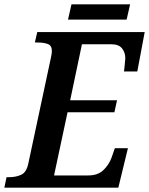

<svg xmlns="http://www.w3.org/2000/svg" viewBox="-41 -861 684 881"><path d="M-21 0 -11 -48H1Q33 -48 57 -59.5Q81 -71 89 -111L193 -598Q197 -615 197 -627Q197 -652 178.5 -659Q160 -666 131 -666H119L130 -714H623L589 -533H528Q529 -537 530 -550.5Q531 -564 532.5 -577Q534 -590 534 -593Q534 -620 519 -639Q504 -658 469 -658H335L281 -401H496L484 -346H269L207 -56H364Q408 -56 433.5 -80.5Q459 -105 471 -138L486 -181H546L502 0ZM271 -771 287 -841H556L540 -771Z"/></svg>

Font: Noto Serif SemiCondensed SemiBold
Style: Italic
Weight: 600
Width: 4
Italic angle: -12°
Designer: Monotype Design Team
Foundry: Monotype Imaging Inc.
Version: Version 2.014; ttfautohint (v1.8.4.7-5d5b)